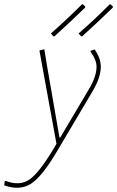

<svg xmlns="http://www.w3.org/2000/svg" viewBox="-130 -687 550 901"><path d="M239 -530Q316 -597 385 -667L390 -666L400 -656L399 -651Q328 -582 255 -516L250 -517ZM109 -530Q185 -597 255 -667L260 -666L270 -656L269 -651Q198 -582 125 -516L120 -517ZM78 -456 90 -382 149 -42H153L287 -268Q323 -328 323 -374Q323 -406 295 -444L296 -449L314 -455Q343 -414 343 -373Q343 -324 304 -258L140 19Q69 140 16.5 174.5Q-36 209 -110 183L-108 164L-103 162Q-38 187 8 155.5Q54 124 122 10L135 -12L55 -450Z"/></svg>

Font: Alegreya Sans Thin
Style: Italic
Weight: 100
Italic angle: -7°
Designer: Juan Pablo del Peral
Foundry: Huerta Tipografica
Version: Version 2.007